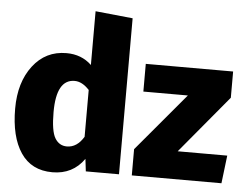

<svg xmlns="http://www.w3.org/2000/svg" viewBox="-54 -827 1162 911"><g transform="rotate(5 527.5 -371.5)"><path d="M365 -505V-761L543 -743V0H385L378 -59Q324 18 227 18Q127 18 76 -58Q25 -134 25 -268Q25 -393 85.5 -472Q146 -551 245 -551Q317 -551 365 -505ZM811 -133H1047L1031 0H604V-125L836 -401H624V-533H1040V-408ZM285 -110Q333 -110 365 -163V-386Q331 -423 295 -423Q208 -423 208 -267Q208 -177 228 -143.5Q248 -110 285 -110Z"/></g></svg>

Font: FiraGO ExtraBold
Style: Regular
Weight: 800
Designer: bBox Type
Foundry: bBox Type GmbH
Version: Version 1.001;PS 001.001;hotconv 1.0.88;makeotf.lib2.5.64775